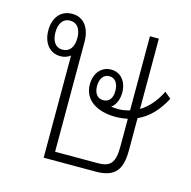

<svg xmlns="http://www.w3.org/2000/svg" viewBox="-87 -641 726 728"><g transform="rotate(15 276.0 -277.5)"><path d="M369 -220C386 -220 401 -222 416 -225V-116C416 -51 398 -33 349 -33H182V-463C182 -520 155 -555 110 -555C65 -555 38 -521 38 -471C38 -422 65 -388 107 -388C123 -388 136 -393 146 -401V0H350C429 0 451 -38 451 -111V-237C494 -256 527 -292 552 -340L527 -361C507 -320 481 -291 451 -273V-549H416V-258C402 -254 387 -251 371 -251C362 -251 352 -252 343 -253C361 -266 370 -290 370 -315C370 -360 344 -389 307 -389C270 -389 243 -359 243 -314C243 -254 294 -220 369 -220ZM108 -414C82 -414 66 -435 66 -471C66 -507 82 -528 109 -528C136 -528 152 -507 152 -471C152 -435 136 -414 108 -414ZM307 -269C285 -269 271 -286 271 -315C271 -344 285 -363 307 -363C330 -363 343 -344 343 -315C343 -286 331 -269 307 -269Z"/></g></svg>

Font: Noto Sans Thai Looped Condensed ExtraLight
Style: Regular
Weight: 200
Width: 3
Designer: Sasikarn Vongin, Ben Mitchell
Foundry: The Fontpad Ltd
Version: Version 1.001